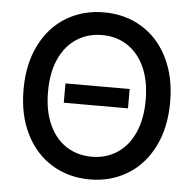

<svg xmlns="http://www.w3.org/2000/svg" viewBox="-52 -769 839 832"><g transform="rotate(5 367.5 -353.5)"><path d="M506.8 -311.5H227.5V-395.5H506.8ZM368.2 9.8Q275.9 9.8 203.4 -34.4Q130.9 -78.6 89.8 -160.9Q48.8 -243.2 48.8 -353.5Q48.8 -464.4 89.8 -546.6Q130.9 -628.9 203.4 -672.9Q275.9 -716.8 368.2 -716.8Q459.5 -716.8 532 -672.9Q604.5 -628.9 645.5 -546.6Q686.5 -464.4 686.5 -353.5Q686.5 -243.2 645.5 -160.9Q604.5 -78.6 532 -34.4Q459.5 9.8 368.2 9.8ZM368.2 -618.2Q306.6 -618.2 258.3 -587.4Q210 -556.6 182.6 -497.1Q155.3 -437.5 155.3 -353.5Q155.3 -269.5 182.6 -210Q210 -150.4 258.3 -119.6Q306.6 -88.9 368.2 -88.9Q429.2 -88.9 477.3 -119.6Q525.4 -150.4 552.7 -210.2Q580.1 -270 580.1 -353.5Q580.1 -437.5 552.7 -497.1Q525.4 -556.6 477.3 -587.4Q429.2 -618.2 368.2 -618.2Z"/></g></svg>

Font: Pretendard Std Medium
Style: Regular
Weight: 500
Designer: Base glyphs from Inter by Rasmus Andersson; Hangeul glyphs from Noto Sans CJK(Source Han Sans) by Jang Soo-young and Kan
Foundry: Kil Hyung-jin
Version: Version 1.309